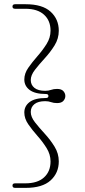

<svg xmlns="http://www.w3.org/2000/svg" viewBox="-20 -760 404 908"><path d="M209 -306Q209 -315.5 197 -315.5Q145.5 -315.5 120.2 -334.5Q95 -353.5 95 -384Q95 -412.5 113.8 -439.5Q132.5 -466.5 157 -494.2Q181.5 -522 200.2 -551.8Q219 -581.5 219 -615Q219 -662.5 188.2 -690.5Q157.5 -718.5 100 -718.5H51.5Q39 -718.5 39 -729Q39 -740 51.5 -740H101.5Q180.5 -740 219.2 -704.8Q258 -669.5 258 -614.5Q258 -577.5 238 -545.2Q218 -513 191.8 -484.5Q165.5 -456 145.5 -430.2Q125.5 -404.5 125.5 -381.5Q125.5 -358.5 142.8 -344.5Q160 -330.5 194 -330.5Q209.5 -330.5 221.5 -335Q233.5 -339.5 250 -339.5Q270.5 -339.5 279.8 -329Q289 -318.5 289 -306Q289 -293.5 279.8 -283Q270.5 -272.5 250 -272.5Q233.5 -272.5 221.5 -277Q209.5 -281.5 194 -281.5Q160 -281.5 142.8 -267.5Q125.5 -253.5 125.5 -230.5Q125.5 -207 145.5 -181.5Q165.5 -156 191.8 -127.5Q218 -99 238 -66.5Q258 -34 258 3Q258 58 219.2 93.2Q180.5 128.5 101.5 128.5H51.5Q39 128.5 39 117.5Q39 107 51.5 107H100Q157.5 107 188.2 79Q219 51 219 3.5Q219 -30 200.2 -60Q181.5 -90 157 -117.5Q132.5 -145 113.8 -172.2Q95 -199.5 95 -228Q95 -258.5 120.2 -277.5Q145.5 -296.5 197 -296.5Q209 -296.5 209 -306Z"/></svg>

Font: Fraunces 9pt S000 Thin
Style: Regular
Weight: 100
Version: Version 1.000; ttfautohint (v1.8.3)